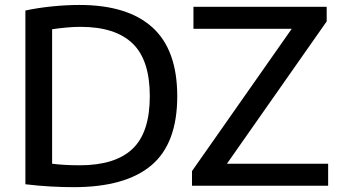

<svg xmlns="http://www.w3.org/2000/svg" viewBox="-20 -768 1411 794"><path d="M285 6Q238 6 188.8 3.2Q139.5 0.5 85 -6V-724.5Q136 -735.5 195.2 -741.5Q254.5 -747.5 308.5 -747.5Q508 -747.5 610.5 -654.5Q713 -561.5 713 -370Q713 -174.5 605.8 -84.2Q498.5 6 285 6ZM310 -84.5Q456 -84.5 527.8 -152.2Q599.5 -220 599.5 -370.5Q599.5 -520 528 -588.5Q456.5 -657 312.5 -657Q285 -657 255 -654.2Q225 -651.5 195.5 -647V-91Q244 -84.5 310 -84.5ZM774 0V-60.5L1186.5 -649H780V-740H1331V-679.5L918.5 -91H1337V0Z"/></svg>

Font: Encode Sans SmExp Md
Style: Regular
Weight: 500
Width: 6
Designer: Multiple Designers
Foundry: Impallari Type
Version: Version 3.002; ttfautohint (v1.8.3) -l 8 -r 50 -G 200 -x 14 